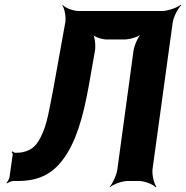

<svg xmlns="http://www.w3.org/2000/svg" viewBox="-20 -757 778 803"><path d="M658 -711H309C287 -711 252 -724 243 -736L241 -734C250 -722 257 -685 253 -663L204 -391C187 -307 179 -238 149 -181C129 -142 105 -123 58 -118C57 -118 52 -120 52 -120L54 -116L52 -118H44C39 -118 35 -122 33 -124L29 -121C31 -119 34 -113 33 -109L20 -18C19 -10 12 3 7 8L9 10C15 6 28 0 36 0H54C142 0 198 -30 242 -88C298 -162 327 -266 350 -391L377 -544C381 -566 377 -605 367 -617L364 -615C374 -603 406 -592 425 -592H502C522 -592 560 -603 574 -616L573 -618C558 -606 541 -566 538 -542L471 -50C468 -26 451 11 439 24L440 26C453 14 490 0 514 0H561C585 0 620 14 631 26L634 24C624 11 615 -26 618 -50L702 -661C705 -685 724 -722 738 -735L736 -737C721 -725 682 -711 658 -711Z"/></svg>

Font: Asimov
Style: EdgeNarIt
Weight: 500
Designer: Google
Version: Version 2.000980: 2014